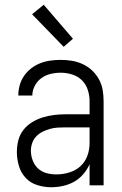

<svg xmlns="http://www.w3.org/2000/svg" viewBox="-20 -780 515 808"><path d="M195 8Q166 8 137 -1Q108 -10 88 -31.5Q68 -53 59.5 -82Q51 -111 51 -140Q51 -165 57 -189Q63 -213 78 -232.5Q93 -252 114 -265Q135 -278 158.5 -285.5Q182 -293 206.5 -296Q231 -299 255 -299H357V-354Q357 -378 349.5 -401.5Q342 -425 325 -442Q308 -459 284 -466.5Q260 -474 236 -474Q214 -474 193 -469Q172 -464 154.5 -451.5Q137 -439 126.5 -419Q116 -399 116 -378H57Q57 -400 63 -421.5Q69 -443 81.5 -461Q94 -479 111.5 -492.5Q129 -506 149.5 -514Q170 -522 192 -525Q214 -528 236 -528Q260 -528 283.5 -524Q307 -520 328.5 -510Q350 -500 367.5 -483.5Q385 -467 396.5 -446Q408 -425 412 -401.5Q416 -378 416 -354V0H357V-89Q347 -66 330 -46.5Q313 -27 291.5 -15Q270 -3 245 2.5Q220 8 195 8ZM217 -46Q244 -46 271 -54Q298 -62 318 -80Q338 -98 347.5 -124Q357 -150 357 -177V-244H255Q239 -244 222.5 -243Q206 -242 190 -237.5Q174 -233 159 -225.5Q144 -218 132.5 -206Q121 -194 115.5 -178Q110 -162 110 -146Q110 -125 117.5 -105Q125 -85 140 -71Q155 -57 175.5 -51.5Q196 -46 217 -46ZM248 -583 115 -720 164 -760 287 -617Z"/></svg>

Font: Iosevka QP Light
Style: Regular
Weight: 300
Designer: Belleve Invis
Foundry: Belleve Invis
Version: Version 20.0.0; ttfautohint (v1.8.4)